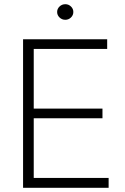

<svg xmlns="http://www.w3.org/2000/svg" viewBox="-20 -894 596 914"><path d="M89.8 -707H490.2V-661.1H140.6V-377H467.8V-331.1H140.6V-46.9H497.1V0H89.8ZM252 -836.9Q252 -852.1 263.4 -863Q274.9 -874 291 -874Q306.6 -874 317.9 -863Q329.1 -852.1 329.1 -836.9Q329.1 -821.8 317.9 -810.8Q306.6 -799.8 291 -799.8Q274.9 -799.8 263.4 -810.8Q252 -821.8 252 -836.9Z"/></svg>

Font: Pretendard Std ExtraLight
Style: Regular
Weight: 200
Designer: Base glyphs from Inter by Rasmus Andersson; Hangeul glyphs from Noto Sans CJK(Source Han Sans) by Jang Soo-young and Kan
Foundry: Kil Hyung-jin
Version: Version 1.309